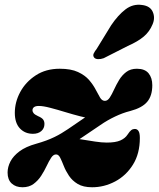

<svg xmlns="http://www.w3.org/2000/svg" viewBox="-20 -775 670 810"><path d="M281.5 -165Q291 -171.5 306.2 -181.8Q321.5 -192 345 -208Q368.5 -224 402 -246.5Q418.5 -258 434.2 -267Q450 -276 465.2 -283.2Q480.5 -290.5 496.5 -296.5Q512.5 -302.5 530.5 -307Q579.5 -320 601 -345.5Q622.5 -371 622.5 -415.5Q622.5 -446.5 606.8 -465.8Q591 -485 557.5 -485Q530.5 -485 512.5 -471.2Q494.5 -457.5 482.5 -437.5Q470.5 -417.5 461.2 -397.2Q452 -377 443 -363.2Q434 -349.5 422.5 -349.5Q410.5 -349.5 402.2 -363.2Q394 -377 383.5 -397.2Q373 -417.5 355.8 -437.5Q338.5 -457.5 309 -471.2Q279.5 -485 232 -485Q173.5 -485 131 -457.2Q88.5 -429.5 65.5 -387Q42.5 -344.5 42.5 -299Q42.5 -256 64 -233.2Q85.5 -210.5 119 -210.5Q141 -210.5 154.2 -222Q167.5 -233.5 167.5 -252Q167.5 -263.5 161.8 -271Q156 -278.5 140.5 -285Q126.5 -291.5 121.8 -297.5Q117 -303.5 117 -309.5Q117 -318 123.5 -323Q130 -328 144 -328Q162 -328 191.8 -320.2Q221.5 -312.5 255 -302.2Q288.5 -292 319 -284.2Q349.5 -276.5 369 -276.5L373.5 -304.5Q367.5 -299.5 353.2 -289.5Q339 -279.5 317.2 -264.8Q295.5 -250 267 -230.5Q253.5 -221.5 239.5 -213Q225.5 -204.5 209.5 -196.8Q193.5 -189 174.5 -182Q155.5 -175 132.5 -168.5Q89 -156.5 62.5 -136.8Q36 -117 24 -93.8Q12 -70.5 12 -47Q12 -17 29.2 -1Q46.5 15 75 15Q102.5 15 121.5 1Q140.5 -13 153.8 -33.5Q167 -54 176.8 -74.8Q186.5 -95.5 195.8 -109.5Q205 -123.5 216.5 -123.5Q227 -123.5 234 -109.5Q241 -95.5 249 -75Q257 -54.5 270.8 -33.8Q284.5 -13 307.8 1Q331 15 368.5 15Q419.5 15 465.8 -9.5Q512 -34 541 -80.5Q570 -127 570 -193Q570 -214 564.2 -222.5Q558.5 -231 549 -231Q540.5 -231 534 -226.2Q527.5 -221.5 518 -207Q508 -191.5 487.8 -182.5Q467.5 -173.5 430.5 -173.5Q409 -173.5 381 -177.8Q353 -182 327.8 -186.2Q302.5 -190.5 289 -190.5ZM449 -668.5Q478 -711.5 509.5 -735.5Q541 -759.5 579 -754Q613.5 -750 624.5 -724.8Q635.5 -699.5 623.5 -672Q611 -641.5 586.5 -620.8Q562 -600 519 -581L417.5 -529.5Q405 -525 393.5 -525.5Q382 -526 377 -532.5Q371 -540.5 375.5 -549.8Q380 -559 388 -569Z"/></svg>

Font: Fraunces
Style: Italic
Weight: 900
Italic angle: -16°
Version: Version 1.000;[0bf87f6ff]